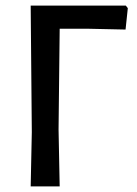

<svg xmlns="http://www.w3.org/2000/svg" viewBox="-20 -662 485 682"><path d="M427 -642 434 -633 426 -557 289 -560H192L188 -202L192 0H89L93 -193L89 -642Z"/></svg>

Font: Alegreya Sans SC Medium
Style: Regular
Weight: 500
Designer: Juan Pablo del Peral
Foundry: Huerta Tipografica
Version: Version 2.001;PS 002.001;hotconv 1.0.88;makeotf.lib2.5.64775